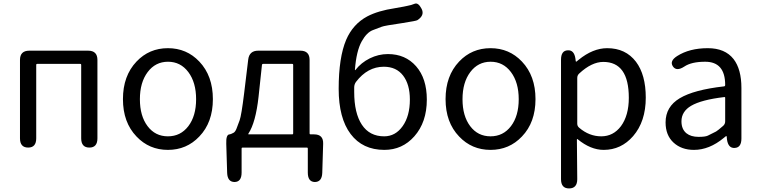

<svg xmlns="http://www.w3.org/2000/svg" viewBox="-20 -827 4256 1076"><path d="M138 0Q92 0 92 -52V-491Q92 -543 144 -543H474Q526 -543 526 -491V-52Q526 0 481 0Q435 0 435 -52V-464Q435 -469 430 -469H188Q183 -469 183 -464V-52Q183 0 138 0Z M745 -62Q669 -141 669 -271.5Q669 -402 745 -482Q816 -557 921 -557Q1026 -557 1097 -482Q1173 -402 1173 -271.5Q1173 -141 1097 -62Q1026 13 921 13Q816 13 745 -62ZM807 -120Q850 -63 921 -63Q992 -63 1035.5 -120Q1079 -177 1079 -271Q1079 -365 1035.5 -423Q992 -481 921.5 -481Q851 -481 807.5 -423Q764 -365 764 -271Q764 -177 807 -120Z M1295 193Q1255 193 1253 142L1248 -21Q1246 -74 1267 -74Q1272 -74 1289 -83Q1298 -88 1305 -105Q1314 -129 1323 -153Q1333 -181 1348 -303L1371 -493Q1377 -543 1427 -543H1663Q1715 -543 1715 -491V-79Q1715 -74 1720 -74H1740Q1793 -74 1791 -21L1786 142Q1784 193 1744 193Q1705 192 1705 140V5Q1705 0 1700 0H1339Q1334 0 1334 5V140Q1334 192 1295 193ZM1372 -78Q1369 -74 1374 -74H1618Q1623 -74 1623 -79V-464Q1623 -469 1618 -469H1455Q1449 -469 1448 -463L1429 -285Q1413 -140 1372 -78Z M2134 13Q2012 13 1945 -76Q1878 -165 1878 -329Q1878 -505 1920 -604Q1958 -692 2038 -735Q2099 -767 2193 -781Q2218 -785 2243 -790L2262 -794Q2285 -798 2304 -806Q2324 -814 2343 -777Q2361 -741 2319 -714Q2314 -710 2237 -698Q2133 -683 2119 -677Q2094 -667 2069 -658Q2035 -645 2007 -595Q1977 -541 1969 -436Q1969 -431 1972 -435Q2004 -476 2052.5 -500Q2101 -524 2154 -524Q2252 -524 2312 -455.5Q2372 -387 2372 -269Q2372 -142 2302 -63Q2235 13 2134 13ZM2133 -63Q2196 -63 2236.5 -120Q2277 -177 2277 -269Q2277 -354 2239 -403.5Q2201 -453 2131 -453Q2040 -453 1975 -368Q1965 -354 1965 -337V-312Q1965 -193 2008 -128Q2051 -63 2133 -63Z M2553 -62Q2477 -141 2477 -271.5Q2477 -402 2553 -482Q2624 -557 2729 -557Q2834 -557 2905 -482Q2981 -402 2981 -271.5Q2981 -141 2905 -62Q2834 13 2729 13Q2624 13 2553 -62ZM2615 -120Q2658 -63 2729 -63Q2800 -63 2843.5 -120Q2887 -177 2887 -271Q2887 -365 2843.5 -423Q2800 -481 2729.5 -481Q2659 -481 2615.5 -423Q2572 -365 2572 -271Q2572 -177 2615 -120Z M3169 229Q3124 229 3124 177V-492Q3124 -543 3161 -545Q3198 -548 3205 -497L3206 -488Q3207 -481 3208.5 -481Q3210 -481 3223 -492Q3303 -557 3383 -557Q3486 -557 3544 -481Q3599 -408 3599 -280Q3599 -146 3528 -64Q3461 13 3363 13Q3290 13 3217 -47Q3213 -50 3213 -45L3215 177Q3215 229 3169 229ZM3460 -120Q3504 -180 3504 -279Q3504 -480 3361 -480Q3296 -480 3226 -415Q3215 -405 3215 -390V-134Q3215 -120 3226 -111Q3282 -63 3349.5 -63Q3417 -63 3460 -120Z M3869 13Q3799 13 3754.5 -28Q3710 -69 3710 -141Q3710 -229 3789.5 -276.5Q3869 -324 4038 -343Q4044 -344 4044 -351Q4044 -481 3932 -481Q3855 -481 3815 -454Q3771 -425 3751 -455Q3731 -485 3775 -513Q3844 -557 3947 -557Q4043 -557 4091 -496Q4135 -439 4135 -334V-51Q4135 0 4098 2Q4061 5 4054 -46L4053 -58Q4052 -65 4050.5 -65Q4049 -65 4036 -54Q3955 13 3869 13ZM3895 -60Q3933 -60 3947 -67Q3970 -78 3993 -90Q4002 -95 4033 -122Q4044 -132 4044 -147V-279Q4044 -284 4039 -283Q3911 -268 3853 -234Q3799 -202 3799 -147Q3799 -103 3827 -80Q3852 -60 3895 -60Z"/></svg>

Font: Resource Han Rounded JP
Style: Regular
Weight: 400
Designer: Cyano Hao (round all glyphs); Ryoko NISHIZUKA 西塚涼子 (kana, bopomofo & ideographs); Paul D. Hunt (Latin, Greek & Cyrillic)
Foundry: Cyano Hao
Version: 0.990